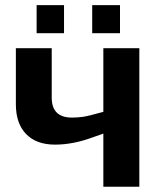

<svg xmlns="http://www.w3.org/2000/svg" viewBox="-20 -712 621 732"><path d="M177.2 -528.3V-339.8Q177.2 -263.7 254.4 -263.7Q276.9 -263.7 297.6 -266.8Q318.4 -270 374 -285.6V-528.3H511.2V0H374V-202.6L332.5 -188Q257.8 -160.6 189.9 -160.6Q118.7 -160.6 79.6 -200.9Q40.5 -241.2 40.5 -314.5V-528.3ZM331.5 -585.4V-692.4H437.5V-585.4ZM119.6 -585.4V-692.4H224.1V-585.4Z"/></svg>

Font: Liberation Sans
Style: Bold
Weight: 700
Designer: Steve Matteson
Foundry: Ascender Corporation
Version: Version 2.1.5